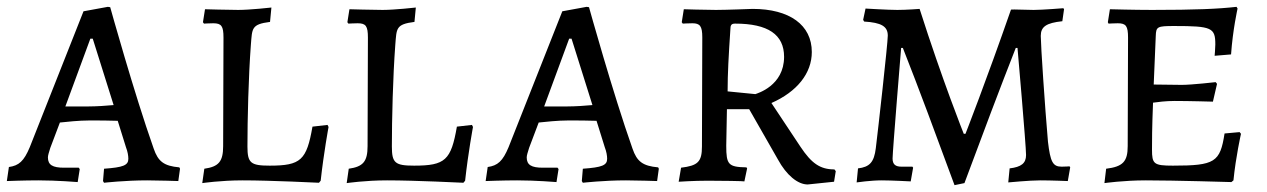

<svg xmlns="http://www.w3.org/2000/svg" viewBox="-20 -527 3701 561"><path d="M284 7C284 7 345 0 410 0C440 0 501 2 501 2L506 -34L504 -38C459 -42 442 -55 429 -93C372 -254 302 -506 302 -506L295 -507L224 -494L67 -97C50 -56 35 -43 6 -39L0 2C0 2 51 0 92 0C146 0 207 5 207 5L213 -33L210 -37H167C134 -37 120 -45 120 -67C120 -73 123 -82 127 -95L155 -169C174 -171 211 -175 241 -175C263 -175 304 -175 324 -174L348 -97C353 -84 355 -72 355 -63C355 -44 340 -38 284 -34L281 2ZM171 -216 244 -414H251L312 -220C293 -218 260 -216 239 -216Z M571 8C571 8 625 0 689 0C771 0 912 7 912 7L917 1C926 -81 940 -156 940 -156L937 -162L893 -157C876 -59 859 -43 768 -43C712 -43 703 -51 703 -99C703 -178 706 -302 713 -396C717 -444 714 -456 769 -463L773 -505C773 -505 711 -498 676 -498C643 -498 584 -500 579 -500L573 -462L576 -458C576 -458 593 -459 603 -459C627 -459 633 -451 633 -417L632 -100C632 -55 619 -40 577 -34Z M993 8C993 8 1047 0 1111 0C1193 0 1334 7 1334 7L1339 1C1348 -81 1362 -156 1362 -156L1359 -162L1315 -157C1298 -59 1281 -43 1190 -43C1134 -43 1125 -51 1125 -99C1125 -178 1128 -302 1135 -396C1139 -444 1136 -456 1191 -463L1195 -505C1195 -505 1133 -498 1098 -498C1065 -498 1006 -500 1001 -500L995 -462L998 -458C998 -458 1015 -459 1025 -459C1049 -459 1055 -451 1055 -417L1054 -100C1054 -55 1041 -40 999 -34Z M1683 7C1683 7 1744 0 1809 0C1839 0 1900 2 1900 2L1905 -34L1903 -38C1858 -42 1841 -55 1828 -93C1771 -254 1701 -506 1701 -506L1694 -507L1623 -494L1466 -97C1449 -56 1434 -43 1405 -39L1399 2C1399 2 1450 0 1491 0C1545 0 1606 5 1606 5L1612 -33L1609 -37H1566C1533 -37 1519 -45 1519 -67C1519 -73 1522 -82 1526 -95L1554 -169C1573 -171 1610 -175 1640 -175C1662 -175 1703 -175 1723 -174L1747 -97C1752 -84 1754 -72 1754 -63C1754 -44 1739 -38 1683 -34L1680 2ZM1570 -216 1643 -414H1650L1711 -220C1692 -218 1659 -216 1638 -216Z M2340 12 2417 4 2422 -27 2418 -32C2376 -32 2351 -50 2319 -98L2234 -226C2309 -259 2352 -313 2352 -375C2352 -454 2287 -501 2179 -501C2179 -501 2102 -498 2072 -498C2041 -498 1978 -500 1978 -500L1972 -462L1975 -458C1975 -458 1992 -459 2003 -459C2025 -459 2032 -451 2032 -418L2031 -99C2031 -54 2019 -43 1970 -37L1963 4C1963 4 2007 1 2048 1C2085 1 2155 2 2155 3L2163 -35L2161 -38C2108 -39 2102 -46 2102 -101L2104 -208H2169L2253 -61C2278 -15 2311 12 2340 12ZM2187 -252 2106 -260C2106 -312 2109 -364 2114 -440C2114 -454 2117 -458 2128 -458C2224 -458 2271 -426 2271 -361C2271 -276 2192 -254 2187 -252Z M2769 14 2798 8C2850 -132 2902 -270 2948 -387H2953C2953 -387 2978 -102 2978 -74C2978 -50 2964 -39 2930 -35L2926 6C2928 6 2987 0 3020 0C3051 0 3100 2 3100 2L3107 -38L3105 -41C3105 -41 3092 -40 3082 -40C3056 -40 3049 -54 3042 -113C3033 -216 3021 -396 3021 -422C3021 -449 3037 -460 3084 -465L3089 -500L3087 -503C3087 -503 3026 -498 3000 -498C2979 -498 2940 -500 2934 -499C2862 -292 2801 -136 2801 -136H2796C2796 -136 2734 -291 2667 -501C2667 -501 2629 -498 2602 -498C2575 -498 2509 -502 2509 -502L2502 -469L2505 -464C2555 -461 2574 -450 2574 -423C2574 -400 2545 -142 2539 -94C2534 -53 2521 -39 2487 -35L2483 6C2483 6 2524 0 2556 0C2584 0 2641 3 2641 3L2648 -37L2646 -40H2614C2596 -40 2588 -47 2588 -64C2588 -84 2613 -387 2613 -387H2618C2665 -268 2716 -130 2769 14Z M3207 8C3207 8 3263 0 3328 0C3412 0 3578 5 3578 5L3584 0C3591 -70 3606 -136 3606 -136L3602 -141L3558 -137C3545 -53 3530 -43 3407 -43C3351 -43 3346 -48 3346 -90C3346 -115 3346 -151 3349 -227C3363 -229 3387 -232 3412 -232C3455 -232 3524 -230 3524 -230L3536 -282L3532 -287C3532 -287 3462 -279 3433 -279L3351 -280L3357 -422C3358 -449 3361 -451 3411 -451C3521 -451 3531 -446 3531 -397C3531 -386 3529 -364 3529 -364L3577 -368C3582 -440 3596 -502 3596 -502L3593 -507C3540 -501 3473 -498 3346 -498C3294 -498 3223 -500 3223 -500L3217 -462L3219 -458C3219 -458 3237 -459 3246 -459C3270 -459 3276 -451 3276 -417L3275 -100C3275 -55 3261 -40 3212 -34Z"/></svg>

Font: Alegreya SC
Style: Regular
Weight: 400
Designer: Juan Pablo del Peral
Foundry: Huerta Tipografica
Version: Version 2.007;PS 002.007;hotconv 1.0.88;makeotf.lib2.5.64775